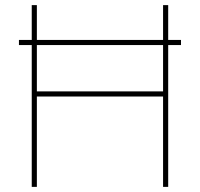

<svg xmlns="http://www.w3.org/2000/svg" viewBox="-20 -730 781 750"><path d="M54 -554V-574H687V-554ZM637 -710V0H617V-353H124V0H104V-710H124V-373H617V-710Z"/></svg>

Font: Raleway Thin
Style: Regular
Weight: 100
Designer: Matt McInerney, Pablo Impallari, Rodrigo Fuenzalida
Foundry: Matt McInerney, Pablo Impallari, Rodrigo Fuenzalida
Version: Version 4.026